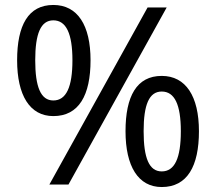

<svg xmlns="http://www.w3.org/2000/svg" viewBox="-20 -744 871 774"><path d="M195 -724C94 -724 49 -642 49 -501C49 -360 100 -276 195 -276C298 -276 345 -360 345 -501C345 -642 293 -724 195 -724ZM652 -714H575L179 0H256ZM195 -662C247 -662 272 -608 272 -501C272 -393 247 -339 195 -339C144 -339 122 -394 122 -501C122 -608 144 -662 195 -662ZM632 -438C531 -438 486 -356 486 -215C486 -74 537 10 632 10C735 10 782 -74 782 -215C782 -356 729 -438 632 -438ZM632 -375C684 -375 709 -322 709 -215C709 -106 684 -53 632 -53C581 -53 559 -107 559 -215C559 -322 581 -375 632 -375Z"/></svg>

Font: Noto Sans Brahmi
Style: Regular
Weight: 400
Designer: Monotype Design Team
Foundry: Monotype Imaging Inc.
Version: Version 2.004